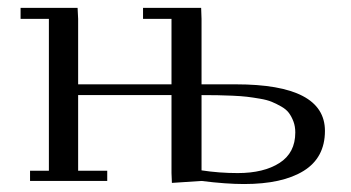

<svg xmlns="http://www.w3.org/2000/svg" viewBox="-20 -459 890 487"><path d="M32.2 -411.1V-439H176.8L178.2 -411.1V-245.1H415V-411.1H342.8V-439H490.2L491.2 -411.1V-245.1H578.1Q804.2 -245.1 804.2 -127Q804.2 -59.1 750.2 -25.6Q696.3 7.8 599.1 7.8Q553.7 7.8 491.2 0L416 4.9L415 -20V-217.8H178.2V-25.9H252V0H56.2V-25.9H104V-411.1ZM491.2 -26.9Q536.1 -20 583 -20Q648.9 -20 689 -45.7Q729 -71.3 729 -123Q729 -138.2 724.4 -150.6Q719.7 -163.1 712.9 -172.4Q706.1 -181.6 693.6 -188.7Q681.2 -195.8 669.4 -200.7Q657.7 -205.6 639.2 -208.7Q620.6 -211.9 606.2 -213.6Q591.8 -215.3 569.1 -216.3Q546.4 -217.3 531 -217.5Q515.6 -217.8 491.2 -217.8Z"/></svg>

Font: Dehuti Alt
Style: Book
Weight: 400
Version: Version 1.2